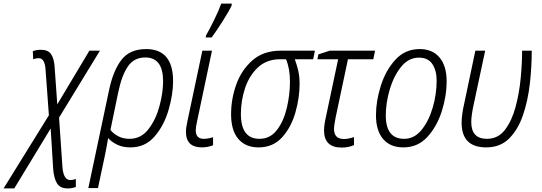

<svg xmlns="http://www.w3.org/2000/svg" viewBox="-129 -816 3039 1076"><path d="M-49 240 155 -96 169 131Q173 183 190.5 211.5Q208 240 251 240Q274 240 296 232V187Q280 193 265 193Q227 193 221 121L202 -157L431 -532H372L192 -231L177 -443Q174 -487 157.5 -512Q141 -537 101 -537Q74 -537 55 -529L57 -484Q74 -490 88 -490Q121 -490 126 -430L145 -170L-109 240Z M490 -88 533 -296Q553 -393 587.5 -443.5Q622 -494 685 -494Q785 -494 785 -361Q785 -296 764.5 -220.5Q744 -145 702.5 -91.5Q661 -38 597 -38Q561 -38 533.5 -52.5Q506 -67 490 -88ZM420 238 459 55Q464 29 468.5 6Q473 -17 477 -42Q497 -20 528 -5Q559 10 602 10Q685 10 738 -52Q791 -114 816 -201Q841 -288 841 -361Q841 -541 690 -541Q598 -541 551.5 -480.5Q505 -420 482 -310L366 238Z M1057 -606Q1081 -638 1118 -696Q1155 -754 1169 -785L1170 -796H1111Q1097 -757 1071 -704Q1045 -651 1025 -616L1024 -606ZM1065 -2V-47Q1037 -38 1013 -38Q968 -38 968 -86Q968 -105 976 -139L1059 -532H1005L922 -140Q913 -99 913 -78Q913 10 1002 10Q1035 10 1065 -2Z M1550 -347Q1550 -389 1541.5 -423.5Q1533 -458 1523 -484H1626L1636 -532H1444Q1348 -532 1286.5 -478.5Q1225 -425 1195.5 -343.5Q1166 -262 1166 -176Q1166 -85 1206.5 -37.5Q1247 10 1320 10Q1401 10 1452 -46.5Q1503 -103 1526.5 -185.5Q1550 -268 1550 -347ZM1221 -177Q1221 -252 1244.5 -322.5Q1268 -393 1317 -438.5Q1366 -484 1441 -484H1474Q1496 -431 1496 -359Q1496 -286 1478.5 -211.5Q1461 -137 1423 -87.5Q1385 -38 1325 -38Q1221 -38 1221 -177Z M1855 -3V-48Q1824 -37 1798 -37Q1743 -37 1743 -93Q1743 -115 1752 -158L1821 -484H1963L1973 -532H1719L1655 -511L1650 -484H1766L1698 -163Q1687 -115 1687 -85Q1687 11 1786 11Q1825 11 1855 -3Z M2374 -361Q2374 -446 2334.5 -493.5Q2295 -541 2223 -541Q2141 -541 2086.5 -481Q2032 -421 2005 -335Q1978 -249 1978 -170Q1978 -84 2018 -37Q2058 10 2131 10Q2212 10 2265.5 -48Q2319 -106 2346.5 -191.5Q2374 -277 2374 -361ZM2033 -169Q2033 -239 2055 -314Q2077 -389 2118.5 -441Q2160 -493 2219 -493Q2270 -493 2294 -457Q2318 -421 2318 -364Q2318 -288 2296 -213Q2274 -138 2233.5 -88Q2193 -38 2136 -38Q2033 -38 2033 -169Z M2851 -532H2797Q2797 -462 2789 -377.5Q2781 -293 2760 -215.5Q2739 -138 2700.5 -88Q2662 -38 2600 -38Q2512 -38 2512 -132Q2512 -170 2527 -237L2590 -532H2535L2473 -238Q2465 -203 2461.5 -176.5Q2458 -150 2458 -128Q2458 10 2596 10Q2675 10 2725 -40.5Q2775 -91 2802.5 -172.5Q2830 -254 2840.5 -348.5Q2851 -443 2851 -532Z"/></svg>

Font: Noto Sans UI SemiCondensed Light
Style: Italic
Weight: 300
Width: 4
Designer: Monotype Design Team
Foundry: Monotype Imaging Inc.
Version: 1.001